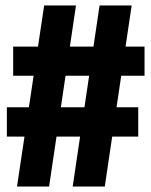

<svg xmlns="http://www.w3.org/2000/svg" viewBox="-20 -680 552 700"><path d="M343 -660H460L362 0H245ZM5 -289H484V-182H5ZM141 -660H257L159 0H42ZM28 -510H507V-404H28Z"/></svg>

Font: Bricolage Grotesque 96pt Condensed ExBd
Style: Regular
Weight: 800
Width: 3
Designer: Mathieu Triay
Foundry: Atelier Triay
Version: Version 1.001;Glyphs 3.2 (3207)